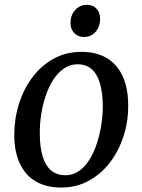

<svg xmlns="http://www.w3.org/2000/svg" viewBox="-20 -790 608 820"><path d="M327 -568.5Q392 -568.5 436.5 -541.8Q481 -515 504.2 -463.8Q527.5 -412.5 527.5 -339.5Q528 -272 507.8 -209Q487.5 -146 449.8 -96.5Q412 -47 359.2 -18Q306.5 11 241.5 11Q178 11 133.2 -15Q88.5 -41 64.8 -91.5Q41 -142 41 -213.5Q41 -282.5 61 -346.2Q81 -410 118.5 -460Q156 -510 209 -539.2Q262 -568.5 327 -568.5ZM311.5 -515.5Q278.5 -515.5 252.5 -497.2Q226.5 -479 207 -448.5Q187.5 -418 174.8 -379.8Q162 -341.5 155.8 -300.2Q149.5 -259 150 -220.5Q150 -159.5 162.8 -119.8Q175.5 -80 200 -60.8Q224.5 -41.5 259 -41.5Q291.5 -41.5 317.2 -59.5Q343 -77.5 362 -108Q381 -138.5 393.5 -176.8Q406 -215 412.5 -256Q419 -297 419 -335.5Q418.5 -396.5 406.2 -436.2Q394 -476 370.2 -495.8Q346.5 -515.5 311.5 -515.5ZM338.5 -632Q313.5 -632 297 -649Q280.5 -666 281 -694.5Q282 -727 302 -748.2Q322 -769.5 351.5 -769.5Q377 -769.5 392.2 -753Q407.5 -736.5 407.5 -710Q407.5 -675.5 388 -653.8Q368.5 -632 338.5 -632Z"/></svg>

Font: Merriweather Light 18pt
Style: Italic
Weight: 400
Italic angle: -7.8°
Version: Version 2.101